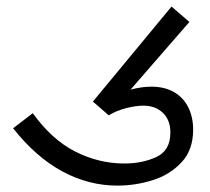

<svg xmlns="http://www.w3.org/2000/svg" viewBox="-20 -563 640 586"><path d="M20 -171.5 80 -217.5Q138 -137 209.5 -100.5Q281 -64 360 -64Q414.5 -64 457.2 -83.8Q500 -103.5 500 -158.5Q500 -196.5 477.2 -218.5Q454.5 -240.5 417.5 -240.5Q395 -240.5 365.2 -233Q335.5 -225.5 312 -211L263.5 -253L503.5 -543L558 -496L378.5 -289.5Q413 -298.5 441.5 -298.5Q483 -298.5 511.8 -281.5Q540.5 -264.5 555 -234.8Q569.5 -205 569.5 -167Q569.5 -105.5 534 -67.5Q498.5 -29.5 445.8 -13Q393 3.5 338.5 3.5Q250.5 3.5 170 -40Q89.5 -83.5 20 -171.5Z"/></svg>

Font: JuliaMono Light
Style: Italic
Weight: 300
Italic angle: -9°
Monospace: yes
Designer: cormullion
Foundry: corm
Version: Version 0.054; ttfautohint (v1.8.4)